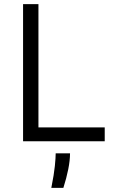

<svg xmlns="http://www.w3.org/2000/svg" viewBox="-20 -680 548 924"><path d="M91 0V-660H165V-67H484V0ZM227 224Q240 159 244 119Q248 79 248 58H317Q317 92 308.5 134.5Q300 177 285 224Z"/></svg>

Font: Bricolage Grotesque 12pt Light
Style: Regular
Weight: 300
Designer: Mathieu Triay
Foundry: Atelier Triay
Version: Version 1.001; ttfautohint (v1.8.4.7-5d5b);gftools[0.9.33.de